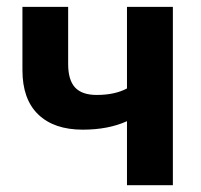

<svg xmlns="http://www.w3.org/2000/svg" viewBox="-20 -544 589 564"><path d="M353 0V-188Q297.9 -163.1 223.1 -163.1Q138.7 -163.1 92.3 -207.8Q45.9 -252.4 45.9 -337.9V-523.9H180.2V-356Q180.2 -309.1 200.4 -287.1Q220.7 -265.1 264.2 -265.1Q317.4 -265.1 353 -284.2V-523.9H487.8V0Z"/></svg>

Font: Rawline
Style: Bold
Weight: 700
Designer: Matt McInerney, Pablo Impallari, Rodrigo Fuenzalida
Foundry: Matt McInerney, Pablo Impallari, Rodrigo Fuenzalida
Version: Version 4.020;PS 004.020;hotconv 1.0.88;makeotf.lib2.5.64775